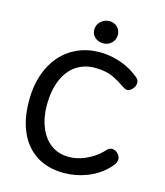

<svg xmlns="http://www.w3.org/2000/svg" viewBox="-142 -1093 1049 1222"><g transform="rotate(15 382.5 -482.5)"><path d="M680 -687Q686 -683 692 -674Q698 -665 698 -654Q698 -637 690 -623.5Q682 -610 670 -601.5Q658 -593 648 -593Q636 -593 627 -599Q618 -605 610 -610Q573 -635 543 -649.5Q513 -664 482.5 -670Q452 -676 414 -676Q344 -676 291 -640Q238 -604 208.5 -534.5Q179 -465 179 -366Q179 -285 205.5 -221Q232 -157 281 -121Q330 -85 397 -85Q439 -85 478.5 -98Q518 -111 554 -134Q590 -157 619 -189Q627 -198 635.5 -202Q644 -206 654 -206Q666 -206 678 -199Q690 -192 699 -179Q708 -166 708 -151Q708 -137 699 -122Q690 -107 673 -90Q621 -36 547 -7Q473 22 394 22Q291 22 216.5 -24Q142 -70 102 -157Q62 -244 62 -367Q62 -462 88 -538Q114 -614 161.5 -668Q209 -722 274.5 -751Q340 -780 419 -780Q465 -780 511 -769.5Q557 -759 600 -738.5Q643 -718 680 -687ZM423 -840Q391 -840 368.5 -859.5Q346 -879 346 -910Q346 -943 370.5 -965Q395 -987 425 -987Q448 -987 464.5 -977.5Q481 -968 490.5 -952Q500 -936 500 -916Q500 -883 477.5 -861.5Q455 -840 423 -840Z"/></g></svg>

Font: Playpen Sans Medium
Style: Regular
Weight: 500
Designer: Laura Meseguer, Veronika Burian, José Scaglione
Foundry: TypeTogether
Version: Version 1.001